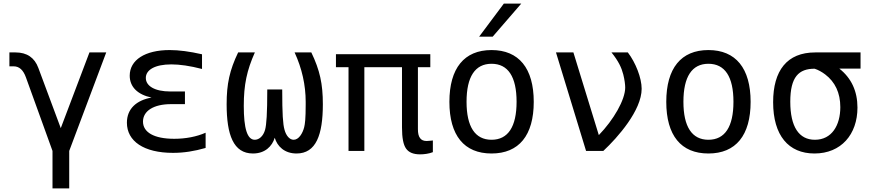

<svg xmlns="http://www.w3.org/2000/svg" viewBox="-20 -838 4856 1066"><path d="M271.5 208H364.3V0L569.8 -546.9H476.6L317.4 -126.5L192.9 -460.9C171.9 -518.1 129.4 -546.9 66.4 -546.9H32.2V-469.7H56.2C86.9 -469.7 109.4 -449.2 124 -408.2L271.5 0Z M940.4 10.7C1001.5 10.7 1058.6 1.5 1121.6 -16.6V-101.1C1071.3 -79.1 1011.2 -67.4 947.3 -67.4C834 -67.4 773.9 -104 773.9 -163.1C773.9 -221.2 832 -259.8 929.2 -259.8H1006.8V-330.1H925.8C837.9 -330.1 789.6 -361.3 789.6 -405.3C789.6 -449.7 839.4 -480.5 931.2 -480.5C977.5 -480.5 1033.7 -472.7 1101.6 -455.1V-536.6C1033.2 -552.2 973.6 -560.1 921.9 -560.1C785.2 -560.1 700.2 -504.9 700.2 -418C700.2 -356 743.7 -312.5 821.3 -296.4C737.3 -281.2 684.6 -233.9 684.6 -156.7C684.6 -54.2 778.3 10.7 940.4 10.7Z M1384.3 14.2C1451.2 14.2 1490.7 -25.4 1505.4 -73.2C1519.5 -25.4 1559.6 14.2 1626.5 14.2C1734.9 14.2 1772.5 -89.4 1772.5 -259.3C1772.5 -372.6 1755.9 -448.2 1708.5 -546.9H1615.7C1656.7 -457.5 1677.2 -365.7 1677.2 -272.5V-256.8C1677.2 -177.7 1673.3 -149.9 1668.9 -131.8C1660.2 -97.2 1638.7 -62 1610.4 -62C1588.4 -62 1568.8 -83.5 1559.6 -117.7C1550.8 -148.9 1546.9 -203.6 1546.9 -341.3H1463.9C1463.9 -207 1459.5 -145.5 1451.7 -117.2C1441.9 -82 1418.5 -62 1394.5 -62C1352.5 -62 1333.5 -125 1333.5 -250C1333.5 -368.2 1350.6 -447.3 1395 -546.9H1302.2C1254.9 -448.2 1238.3 -372.6 1238.3 -259.3C1238.3 -89.4 1275.9 14.2 1384.3 14.2Z M2312.5 19C2323.7 19 2335.9 18.1 2348.1 16.1C2360.4 14.2 2372.1 11.2 2383.3 6.8V-58.1C2378.9 -57.1 2381.8 -58.1 2369.1 -56.6C2361.8 -55.7 2354.5 -55.2 2349.1 -55.2C2331.5 -55.2 2320.3 -60.5 2312.5 -70.8C2303.7 -82 2300.3 -98.6 2300.3 -121.1V-464.8H2369.1V-537.1H1845.2V-464.8H1915V0H2002.9V-464.8H2211.9V-130.9C2211.9 -70.8 2219.7 -34.2 2234.4 -13.2C2249.5 8.3 2274.9 19 2312.5 19Z M2640.1 -634.3H2715.3L2874 -817.9H2777.3ZM2709 14.2C2861.3 14.2 2943.4 -86.4 2943.4 -272.5C2943.4 -459 2860.8 -560.1 2709 -560.1C2557.1 -560.1 2475.1 -459 2475.1 -272.5C2475.1 -85.9 2557.1 14.2 2709 14.2ZM2709 -62C2617.7 -62 2570.3 -134.3 2570.3 -272.9C2570.3 -412.1 2617.7 -483.9 2709 -483.9C2800.8 -483.9 2848.1 -412.1 2848.1 -272.9C2848.1 -134.3 2800.8 -62 2709 -62Z M3233.9 0H3329.6C3410.2 -75.2 3542.5 -225.6 3542.5 -345.2C3542.5 -404.8 3509.3 -490.2 3465.8 -546.9H3375C3414.1 -498.5 3430.7 -462.4 3440.4 -424.8C3447.8 -396 3451.2 -367.7 3451.2 -352.1C3451.2 -283.7 3386.2 -171.9 3304.7 -87.9L3163.6 -546.9H3066.9Z M3913.1 14.2C4065.4 14.2 4147.5 -86.4 4147.5 -272.5C4147.5 -459 4064.9 -560.1 3913.1 -560.1C3761.2 -560.1 3679.2 -459 3679.2 -272.5C3679.2 -85.9 3761.2 14.2 3913.1 14.2ZM3913.1 -62C3821.8 -62 3774.4 -134.3 3774.4 -272.9C3774.4 -412.1 3821.8 -483.9 3913.1 -483.9C4004.9 -483.9 4052.2 -412.1 4052.2 -272.9C4052.2 -134.3 4004.9 -62 3913.1 -62Z M4502 14.2C4649.9 14.2 4740.7 -91.8 4740.7 -240.7C4740.7 -331.5 4707 -404.3 4640.1 -457H4757.8V-546.9H4506.3C4349.6 -546.9 4272.5 -446.3 4272.5 -270.5C4272.5 -85.9 4357.9 14.2 4502 14.2ZM4504.4 -62C4416 -62 4367.7 -133.8 4367.7 -273.4C4367.7 -411.6 4415 -456.5 4502.9 -456.5C4522.5 -450.2 4543.5 -438.5 4561.5 -424.8C4616.2 -383.3 4645.5 -322.8 4645.5 -243.2C4645.5 -142.1 4598.1 -62 4504.4 -62Z"/></svg>

Font: Hack
Style: Regular
Weight: 400
Monospace: yes
Designer: Christopher Simpkins
Foundry: Christopher Simpkins
Version: Version 2.010